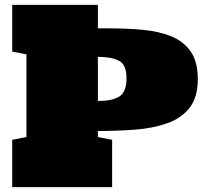

<svg xmlns="http://www.w3.org/2000/svg" viewBox="-20 -770 849 790"><path d="M30.3 0V-194.8L88.9 -206.1V-546.4L30.3 -557.6V-750H382.8V-653.3H430.2Q502.9 -653.3 568.4 -647.2Q633.8 -641.1 684.6 -620.6Q735.4 -600.1 764.6 -558.1Q793.9 -516.1 793.9 -444.3Q793.9 -368.7 759.3 -325.4Q724.6 -282.2 665.8 -262Q606.9 -241.7 533.4 -236.3Q460 -231 382.8 -231V-206.1L441.4 -194.8V0ZM382.8 -354.5Q440.4 -354.5 470.5 -372.6Q500.5 -390.6 500.5 -448.7Q500.5 -504.4 469.2 -520.3Q438 -536.1 382.8 -536.1Z"/></svg>

Font: Holtwood One SC
Style: Regular
Weight: 400
Designer: Vernon Adams
Foundry: Vernon Adams
Version: Version 1.100; ttfautohint (v1.8.4.7-5d5b)